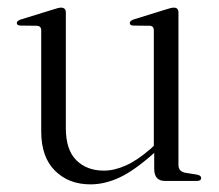

<svg xmlns="http://www.w3.org/2000/svg" viewBox="-20 -474 574 503"><path d="M88 -129.5V-394Q88 -406 76.5 -406.5L33.5 -407Q24 -407.5 24 -413.5Q24 -419.5 34.5 -423L119 -449Q133.5 -454 140 -454Q152.5 -454 152.5 -441V-138Q152.5 -81.5 180 -54.2Q207.5 -27 252 -27Q279.5 -27 309.8 -40.5Q340 -54 375 -84.5L383 -92V-394Q383 -406 372.5 -406.5L329 -407Q320 -407.5 320 -413.5Q320 -419.5 330 -423L414 -449Q428.5 -454 435.5 -454Q447.5 -454 447.5 -441V-42Q447.5 -25 465 -21.5L496 -16.5Q507 -14.5 507 -7.5Q507 0 495.5 0H412Q384 0 384 -32V-73.5Q332 -27 293.2 -9Q254.5 9 217 9Q160 9 124 -26.8Q88 -62.5 88 -129.5Z"/></svg>

Font: Fraunces 72pt S000 Light
Style: Regular
Weight: 300
Version: Version 1.000; ttfautohint (v1.8.3)